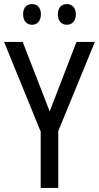

<svg xmlns="http://www.w3.org/2000/svg" viewBox="-20 -919 484 939"><path d="M93 -849C93 -815 112 -798 137 -798C161 -798 180 -815 180 -849C180 -883 161 -899 137 -899C112 -899 93 -884 93 -849ZM263 -849C263 -815 282 -798 307 -798C331 -798 351 -815 351 -849C351 -883 331 -899 307 -899C283 -899 263 -884 263 -849ZM223 -374 91 -714H0L179 -275V0H265V-278L444 -714H354Z"/></svg>

Font: Noto Sans Khmer Condensed
Style: Regular
Weight: 400
Width: 3
Designer: Danh Hong and the Monotype Design Team
Foundry: Monotype Imaging Inc.
Version: Version 2.004